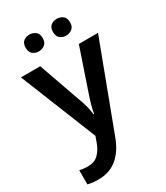

<svg xmlns="http://www.w3.org/2000/svg" viewBox="-237 -842 1020 1180"><g transform="rotate(-30 273.5 -252.0)"><path d="M0 -542H137L245 -236Q256 -207 263 -179Q270 -151 273 -122H277Q281 -147 289 -177Q297 -207 307 -236L411 -542H547L316 72Q285 153 231.5 196.5Q178 240 100 240Q75 240 57 237.5Q39 235 25 232V132Q36 134 51.5 136Q67 138 84 138Q131 138 158.5 110.5Q186 83 201 42L217 -2ZM116 -684Q116 -716 133.5 -730Q151 -744 176 -744Q200 -744 218.5 -730Q237 -716 237 -684Q237 -654 218.5 -639.5Q200 -625 176 -625Q151 -625 133.5 -639.5Q116 -654 116 -684ZM310 -684Q310 -716 327.5 -730Q345 -744 370 -744Q394 -744 412.5 -730Q431 -716 431 -684Q431 -654 412.5 -639.5Q394 -625 370 -625Q345 -625 327.5 -639.5Q310 -654 310 -684Z"/></g></svg>

Font: Noto Sans Sinhala UI SemiBold
Style: Regular
Weight: 600
Designer: Jelle Bosma - Monotype Design Team
Foundry: Monotype Imaging Inc.
Version: Version 2.006; ttfautohint (v1.8.4.7-5d5b)